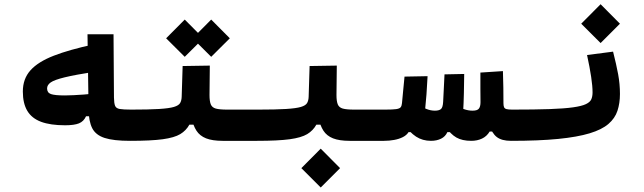

<svg xmlns="http://www.w3.org/2000/svg" viewBox="-20 -645 2970 886"><path d="M280.3 -66.9Q212.4 -66.9 169.4 -83Q126.5 -99.1 106 -133.5Q85.4 -168 85.4 -222.7Q85.4 -281.2 120.6 -320.6Q155.8 -359.9 228 -387.9Q300.3 -416 411.6 -439.9L419.9 -314.5Q326.2 -299.8 278.3 -288.1Q230.5 -276.4 213.9 -264.6Q197.3 -252.9 197.3 -236.8Q197.3 -217.3 215.1 -210.9Q232.9 -204.6 279.8 -204.6Q296.4 -204.6 319.8 -205.8Q343.3 -207 366.9 -208.7Q390.6 -210.4 407.2 -212.4L412.1 -108.4H377Q366.2 -84.5 344.2 -75.7Q322.3 -66.9 280.3 -66.9ZM580.1 4.9Q503.9 4.9 462.6 -8.5Q421.4 -22 405.5 -53.5Q389.6 -85 388.7 -139.6L383.8 -486.8H503.9L505.9 -194.8Q506.3 -168.9 511 -157Q515.6 -145 532.5 -142.1Q549.3 -139.2 585.9 -139.2Q606.4 -139.2 614.5 -120.6Q622.6 -102.1 622.6 -65.9Q622.6 -33.2 613.8 -14.2Q605 4.9 580.1 4.9Z M580.1 4.9 585.9 -139.2Q667 -139.2 713.9 -142.1Q760.7 -145 782.7 -151.6Q804.7 -158.2 811.3 -169.7Q817.9 -181.2 818.4 -198.7L822.8 -340.3L948.2 -342.3L946.8 -206.5Q946.8 -178.2 941.4 -153.1Q936 -127.9 925.8 -107.2Q915.5 -86.4 900.4 -69.8H854Q838.9 -42.5 811.8 -26.1Q784.7 -9.8 730.7 -2.4Q676.8 4.9 580.1 4.9ZM1166 4.9Q1144 4.9 1112.8 4.9Q1081.5 4.9 1052.5 4.9Q1023.4 4.9 1007.3 4.9Q960 4.9 930.9 -6.6Q901.9 -18.1 886.5 -42Q871.1 -65.9 863.8 -102.1L946.8 -206.5Q946.8 -178.2 952.6 -163.6Q958.5 -148.9 975.8 -144Q993.2 -139.2 1028.3 -139.2Q1060.5 -139.2 1096.2 -139.2Q1131.8 -139.2 1171.9 -139.2Q1190.4 -139.2 1199.5 -124Q1208.5 -108.9 1208.5 -75.7Q1208.5 -34.2 1196 -14.6Q1183.6 4.9 1166 4.9ZM954.6 -382.8 868.7 -468.3 954.6 -554.7 1040.5 -468.3ZM832.5 -382.8 746.6 -468.3 832.5 -554.7 918.5 -468.3Z M1166 4.9 1171.9 -139.2Q1252.9 -139.2 1299.8 -142.1Q1346.7 -145 1368.7 -151.6Q1390.6 -158.2 1397.2 -169.7Q1403.8 -181.2 1404.3 -198.7L1408.7 -340.3L1534.2 -342.3L1532.7 -206.5Q1532.7 -178.2 1527.3 -153.1Q1522 -127.9 1511.7 -107.2Q1501.5 -86.4 1486.3 -69.8H1439.9Q1424.8 -42.5 1397.7 -26.1Q1370.6 -9.8 1316.7 -2.4Q1262.7 4.9 1166 4.9ZM1752 4.9Q1730 4.9 1698.7 4.9Q1667.5 4.9 1638.4 4.9Q1609.4 4.9 1593.3 4.9Q1545.9 4.9 1516.8 -6.6Q1487.8 -18.1 1472.4 -42Q1457 -65.9 1449.7 -102.1L1532.7 -206.5Q1532.7 -178.2 1538.6 -163.6Q1544.4 -148.9 1561.8 -144Q1579.1 -139.2 1614.3 -139.2Q1646.5 -139.2 1682.1 -139.2Q1717.8 -139.2 1757.8 -139.2Q1776.4 -139.2 1785.4 -124Q1794.4 -108.9 1794.4 -75.7Q1794.4 -34.2 1782 -14.6Q1769.5 4.9 1752 4.9ZM1460 220.2 1370.6 130.9 1460 41 1549.3 130.9Z M1968.8 4.9Q1929.7 4.9 1899.9 -14.6Q1870.1 -34.2 1843.3 -73.2L1897 -167Q1927.7 -150.4 1947.5 -142.3Q1967.3 -134.3 1986.8 -134.3Q2005.4 -134.3 2014.4 -141.4Q2023.4 -148.4 2024.9 -174.8Q2026.4 -206.5 2028.1 -238.3Q2029.8 -270 2031.2 -301.8L2122.1 -303.7Q2121.6 -259.8 2120.6 -214.4Q2119.6 -168.9 2117.2 -128.9Q2115.2 -97.7 2105 -74.2Q2094.7 -50.8 2083 -35.2H2044.4Q2035.2 -14.6 2015.1 -4.9Q1995.1 4.9 1968.8 4.9ZM1752 4.9 1757.8 -139.2Q1792 -139.2 1807.9 -141.4Q1823.7 -143.6 1828.9 -150.1Q1834 -156.7 1835 -169.4Q1837.9 -199.7 1840.8 -230.5Q1843.8 -261.2 1846.7 -291.5L1953.1 -293.5Q1951.2 -251.5 1948 -209.2Q1944.8 -167 1940.4 -125Q1937.5 -95.7 1925.8 -73Q1914.1 -50.3 1896.5 -35.2H1865.2Q1856.4 -21 1838.9 -12.2Q1821.3 -3.4 1798.8 0.7Q1776.4 4.9 1752 4.9ZM2154.8 4.9Q2112.8 4.9 2085.9 -10.5Q2059.1 -25.9 2036.6 -60.1L2076.2 -161.1Q2100.1 -148.9 2120.4 -141.6Q2140.6 -134.3 2160.6 -134.3Q2182.6 -134.3 2189.9 -143.8Q2197.3 -153.3 2197.3 -173.3Q2197.3 -200.7 2196.8 -235.6Q2196.3 -270.5 2196.8 -310.1L2300.8 -316.9Q2302.2 -273.9 2302.7 -240.5Q2303.2 -207 2303.2 -168.9Q2303.2 -157.2 2298.8 -134Q2294.4 -110.8 2286.1 -85Q2277.8 -59.1 2265.1 -38.1H2239.7Q2226.1 -15.6 2204.1 -5.4Q2182.1 4.9 2154.8 4.9ZM2337.9 4.9Q2295.4 4.9 2272.7 -12.5Q2250 -29.8 2235.8 -72.3L2303.2 -168.9Q2303.2 -157.2 2305.9 -150.6Q2308.6 -144 2317.1 -141.6Q2325.7 -139.2 2343.8 -139.2Q2362.3 -139.2 2371.3 -124Q2380.4 -108.9 2380.4 -75.7Q2380.4 -34.2 2367.9 -14.6Q2355.5 4.9 2337.9 4.9Z M2337.9 4.9Q2323.7 4.9 2316.7 -13.2Q2309.6 -31.2 2309.6 -75.7Q2309.6 -115.2 2320.6 -127.2Q2331.5 -139.2 2343.8 -139.2Q2448.2 -139.2 2516.4 -141.6Q2584.5 -144 2624.5 -149.7Q2664.6 -155.3 2683.8 -164.6Q2703.1 -173.8 2708.7 -187Q2714.4 -200.2 2714.4 -218.3Q2714.4 -247.6 2708 -290Q2701.7 -332.5 2689 -391.1L2809.1 -406.7Q2824.2 -347.2 2832.5 -302.2Q2840.8 -257.3 2840.8 -211.4Q2840.8 -168.5 2829.3 -133.8Q2817.9 -99.1 2787.6 -73Q2757.3 -46.9 2700.9 -29.8Q2644.5 -12.7 2555.7 -3.9Q2466.8 4.9 2337.9 4.9ZM2751.5 -446.3 2662.1 -535.6 2751.5 -625.5 2840.8 -535.6Z"/></svg>

Font: Cascadia Code
Style: Regular
Weight: 400
Monospace: yes
Designer: Aaron Bell
Foundry: Saja Typeworks
Version: Version 2106.017